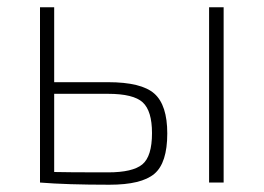

<svg xmlns="http://www.w3.org/2000/svg" viewBox="-20 -502 726 528"><path d="M129 -276H277Q369 -276 404.5 -244.5Q440 -213 440 -135Q440 -54 404.5 -24Q369 6 281 6Q163 6 90 0V-482H129ZM595 -482V0H555V-482ZM129 -244V-29Q162 -28 277 -28Q345 -28 371.5 -50Q398 -72 398 -136Q398 -197 372.5 -220.5Q347 -244 277 -244Z"/></svg>

Font: Exo 2.0 Extra Light
Style: Regular
Weight: 250
Designer: Natanael Gama
Version: Version 1.001;PS 001.001;hotconv 1.0.70;makeotf.lib2.5.58329